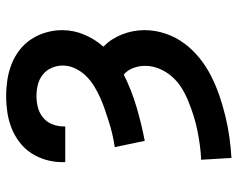

<svg xmlns="http://www.w3.org/2000/svg" viewBox="-96 -472 791 640"><g transform="rotate(-90 300.0 -152.5)"><path d="M93 223 87 122Q112 121 137 117.5Q162 114 186.5 109Q211 104 234.5 96.5Q258 89 281.5 79.5Q305 70 326 57Q347 44 363.5 25.5Q380 7 390 -16.5Q400 -40 400 -65Q400 -85 393 -104Q386 -123 371 -136Q319 -110 263 -93.5Q207 -77 150 -66L129 -166Q150 -169 171.5 -174Q193 -179 213.5 -185.5Q234 -192 254.5 -199Q275 -206 295 -215Q315 -224 333.5 -235.5Q352 -247 367 -262.5Q382 -278 391.5 -298Q401 -318 401 -340Q401 -359 393 -377Q385 -395 370 -406.5Q355 -418 336.5 -422.5Q318 -427 299 -427Q280 -427 261 -422Q242 -417 227 -404.5Q212 -392 205 -373.5Q198 -355 198 -335V-331H79V-340Q79 -368 86.5 -394.5Q94 -421 108.5 -443.5Q123 -466 145 -483Q167 -500 192.5 -510Q218 -520 245 -524Q272 -528 299 -528Q326 -528 353 -524Q380 -520 405.5 -510Q431 -500 452.5 -483.5Q474 -467 489 -444Q504 -421 511.5 -394.5Q519 -368 519 -341Q519 -303 504 -267.5Q489 -232 464 -204Q478 -190 488 -174.5Q498 -159 505 -141Q512 -123 515.5 -104.5Q519 -86 519 -67Q519 -31 507.5 3Q496 37 475 65.5Q454 94 426 116.5Q398 139 366.5 155Q335 171 301.5 182.5Q268 194 233.5 202.5Q199 211 163.5 216Q128 221 93 223Z"/></g></svg>

Font: Iosevka Extended
Style: Bold
Weight: 700
Width: 7
Monospace: yes
Designer: Belleve Invis
Foundry: Belleve Invis
Version: Version 32.5.0; ttfautohint (v1.8.4)